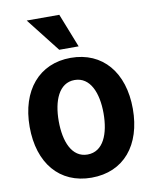

<svg xmlns="http://www.w3.org/2000/svg" viewBox="-105 -1059 934 1160"><g transform="rotate(-10 362.0 -479.5)"><path d="M422 -773H303L140 -981H340ZM679 -345C679 -122 560 22 362 22C166 22 46 -122 46 -345C46 -568 168 -713 362 -713C558 -713 679 -568 679 -345ZM500 -349C500 -474 458 -577 362 -577C266 -577 225 -473 225 -349C225 -223 266 -120 362 -120C459 -120 500 -223 500 -349Z"/></g></svg>

Font: Repo ExtraBold
Style: Bold
Weight: 700
Designer: Stefan Peev
Foundry: Context Ltd
Version: Version 1.502